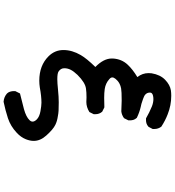

<svg xmlns="http://www.w3.org/2000/svg" viewBox="26 -832 948 1040"><g transform="rotate(90 500.0 -312.0)"><path d="M342.8 -354.5Q296.9 -399.4 296.9 -443.4Q296.9 -446.3 296.9 -449.2Q299.8 -497.1 330.1 -529.3Q355.5 -556.6 397.5 -582Q376 -609.4 376 -642.6Q376 -650.4 377 -659.2Q384.8 -706.1 412.1 -732.4Q439.5 -758.8 469.7 -763.7Q483.4 -765.6 499 -765.6Q550.8 -765.6 599.6 -746.1Q632.8 -733.4 666 -711.9Q678.7 -695.3 678.7 -673.8Q678.7 -670.9 678.7 -665L667 -642.6Q657.2 -633.8 647.9 -631.3Q638.7 -628.9 632.8 -628.9Q627 -628.9 621.1 -628.9Q588.9 -647.5 555.7 -661.1Q535.2 -668.9 516.6 -668.9Q507.8 -668.9 499 -667Q481.4 -663.1 481.4 -650.4Q481.4 -635.7 491.2 -626Q496.1 -621.1 502.9 -618.2Q509.8 -615.2 516.1 -612.8Q522.5 -610.4 529.3 -608.4Q542 -603.5 557.6 -600.6Q587.9 -593.8 618.2 -579.1Q627 -569.3 629.4 -560.1Q631.8 -550.8 631.8 -544.9Q631.8 -539.1 631.8 -533.2L620.1 -509.8Q602.5 -497.1 583 -495.1Q542 -497.1 525.4 -497.1Q474.6 -497.1 459.5 -494.1Q444.3 -491.2 434.1 -485.8Q423.8 -480.5 417.5 -474.6Q411.1 -468.8 407.2 -463.9Q399.4 -454.1 399.4 -446.3Q399.4 -437.5 409.2 -429.7Q430.7 -410.2 461.9 -405.3Q483.4 -402.3 509.8 -402.3Q536.1 -402.3 561.5 -403.3L585 -391.6Q598.6 -376 598.6 -354.5Q598.6 -351.6 598.6 -345.7L586.9 -322.3Q560.5 -305.7 532.2 -305.7Q517.6 -306.6 507.8 -306.6Q478.5 -306.6 460 -303.7Q427.7 -299.8 385.7 -257.8Q366.2 -237.3 357.9 -220.7Q349.6 -204.1 349.6 -186.5Q349.6 -167 367.2 -155.3Q377 -148.4 409.2 -148.4Q428.7 -148.4 466.8 -152.3Q504.9 -156.2 533.7 -156.2Q562.5 -156.2 579.1 -155.3Q595.7 -154.3 609.4 -151.4Q636.7 -147.5 656.2 -137.7Q680.7 -126 713.9 -88.9Q743.2 -56.6 743.2 -20.5Q743.2 -1 734.4 21.5Q723.6 48.8 699.2 71.3Q664.1 104.5 620.1 119.1Q578.1 132.8 531.2 142.6Q504.9 140.6 486.3 124Q478.5 115.2 476.6 107.4Q473.6 96.7 473.6 90.8Q473.6 85 473.6 79.1L486.3 53.7Q531.2 43 571.3 32.2Q613.3 20.5 630.9 2Q638.7 -5.9 638.7 -14.6Q638.7 -25.4 627 -37.1Q612.3 -51.8 582.5 -57.1Q552.7 -62.5 536.1 -62.5Q501 -62.5 454.1 -53.7Q435.5 -50.8 417 -50.8Q335 -50.8 285.2 -100.6Q251 -134.8 251 -181.6Q251 -228.5 278.3 -275.4Q296.9 -307.6 342.8 -354.5Z"/></g></svg>

Font: JasonHandwriting2
Style: SemiBold
Weight: 600
Version: Version 1.04.7